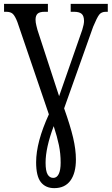

<svg xmlns="http://www.w3.org/2000/svg" viewBox="-20 -734 578 994"><path d="M167 106Q167 2 233 -142L70 -620Q58 -651 46.5 -662Q35 -673 12 -673H1V-714H228V-673H212Q185 -673 174.5 -663Q164 -653 164 -632Q164 -618 168.5 -600.5Q173 -583 174 -579L286 -236L406 -580Q415 -609 415 -625Q415 -652 402.5 -662.5Q390 -673 363 -673H346V-714H538V-673H528Q505 -673 493.5 -658Q482 -643 462 -595L312 -173Q344 -83 358.5 -21.5Q373 40 373 92Q373 162 344.5 201Q316 240 261 240Q216 240 191.5 209Q167 178 167 106ZM294 108Q294 61 285 17.5Q276 -26 258 -81Q216 31 216 108Q216 151 226.5 169Q237 187 256 187Q274 187 284 167Q294 147 294 108Z"/></svg>

Font: Noto Serif Cond
Style: Regular
Weight: 400
Width: 3
Designer: Monotype Design Team
Foundry: Monotype Imaging Inc.
Version: Version 1.001